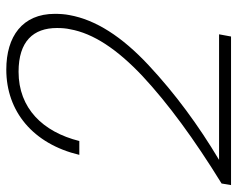

<svg xmlns="http://www.w3.org/2000/svg" viewBox="-92 -665 754 610"><g transform="rotate(-90 285.0 -360.0)"><path d="M474 -3 481 -41H82C191 -106 292 -180 383 -265C474 -350 527 -433 542 -516C545 -531 546 -547 546 -563C546 -666 474 -717 369 -717C236 -717 133 -632 98 -485H142C171 -601 246 -678 362 -678C459 -678 501 -631 501 -556C501 -541 500 -527 497 -514C484 -441 434 -365 348 -284C261 -203 148 -120 7 -33L2 -3Z"/></g></svg>

Font: Momo Neue ExtLt
Style: Italic
Weight: 200
Italic angle: -10°
Designer: Ninad Kale (Devanagari), Jonny Pinhorn (Latin)
Foundry: Indian Type Foundry
Version: 4.004